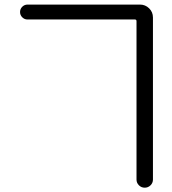

<svg xmlns="http://www.w3.org/2000/svg" viewBox="-20 -786 765 855"><path d="M587.9 -691.4Q587.9 -699.2 581.1 -699.2H102.5Q88.9 -699.2 79.1 -709Q69.3 -718.8 69.3 -732.4Q69.3 -746.1 79.1 -755.9Q88.9 -765.6 102.5 -765.6H603.5Q627 -765.6 644 -749Q661.1 -732.4 661.1 -708V13.7Q661.1 28.3 650.4 39.1Q639.6 49.8 624.5 49.8Q609.4 49.8 598.6 39.1Q587.9 28.3 587.9 13.7Z"/></svg>

Font: Gen Jyuu Gothic P Normal
Style: Regular
Weight: 300
Designer: [Source Han Sans]
Ryoko NISHIZUKA  (kana & ideographs); Paul D. Hunt (Latin, Greek & Cyrillic); Wenlong ZHANG  (bopomofo
Version: Version 1.002.20150607